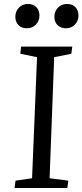

<svg xmlns="http://www.w3.org/2000/svg" viewBox="-20 -944 414 964"><path d="M166 -657 82 -674 86 -710H343L338 -674L252 -657L229 -49L323 -37L318 0H53L58 -37L141 -49ZM57 -860Q57 -887 75 -905.5Q93 -924 120 -924Q147 -924 162.5 -908Q178 -892 178 -866Q178 -839 160 -820.5Q142 -802 115 -802Q88 -802 72.5 -818Q57 -834 57 -860ZM253 -860Q253 -887 271 -905.5Q289 -924 317 -924Q343 -924 358.5 -908Q374 -892 374 -866Q374 -839 356 -820.5Q338 -802 311 -802Q285 -802 269 -818Q253 -834 253 -860Z"/></svg>

Font: Literata 36pt
Style: Italic
Weight: 400
Italic angle: -2°
Designer: Latin by Veronika Burian and Jose Scaglione. Greek by Irene Vlachou. Cyrillic by Vera Evstafieva
Foundry: TypeTogether
Version: Version 3.002